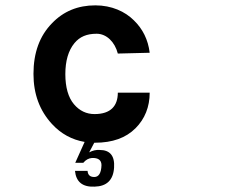

<svg xmlns="http://www.w3.org/2000/svg" viewBox="-20 -510 873 717"><path d="M332 23C332 23 333 23 335 23C400 23 450 5 486 -31C521 -66 539 -111 539 -164H420C420 -115 394 -84 333 -84C303 -84 277 -96 256 -121C235 -146 224 -184 224 -233C224 -282 235 -321 258 -349C278 -373 304 -384 341 -384C378 -384 409 -353 420 -310L539 -313C533 -362 513 -402 480 -434C447 -467 397 -490 336 -490C271 -490 217 -468 174 -423C128 -376 105 -313 105 -234C105 -159 128 -97 174 -47C208 -10 249 12 296 20L261 98H291C300 87 311 81 323 80C347 79 359 88 359 107C358 136 349 151 332 151C316 151 308 143 307 128H260C264 169 288 189 333 187C378 186 403 163 406 116C409 72 391 50 352 50C339 49 326 52 313 59L332 23Z"/></svg>

Font: Karla
Style: Bold Stencil
Weight: 400
Designer: Jonathan Pinhorn
Version: Version 1.000